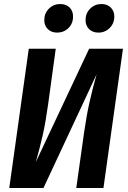

<svg xmlns="http://www.w3.org/2000/svg" viewBox="-20 -934 635 954"><path d="M494 0H359L398 -277Q410 -360 424.5 -425Q439 -490 460 -565L196 0H26L123 -692H257L219 -415Q207 -328 193 -265.5Q179 -203 158 -129L423 -692H591ZM200 -834Q200 -868 223 -891Q246 -914 279 -914Q308 -914 325.5 -897Q343 -880 343 -852Q343 -817 320 -794.5Q297 -772 264 -772Q235 -772 217.5 -789.5Q200 -807 200 -834ZM405 -834Q405 -868 428 -891Q451 -914 484 -914Q513 -914 530.5 -896.5Q548 -879 548 -852Q548 -818 525 -795Q502 -772 469 -772Q440 -772 422.5 -789.5Q405 -807 405 -834Z"/></svg>

Font: Fira Sans Condensed SemiBold
Style: Italic
Weight: 600
Width: 3
Italic angle: -8°
Designer: bBox Type GmbH & Carrois Corporate GbR & Edenspiekermann AG
Foundry: bBox Type GmbH & Carrois Corporate GbR & Edenspiekermann AG
Version: Version 4.301